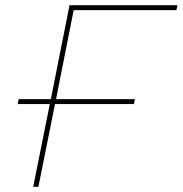

<svg xmlns="http://www.w3.org/2000/svg" viewBox="-20 -720 704 740"><path d="M52 -338H176L248 -700H664L660 -681H264L196 -338H500L496 -319H192L128 0H108L172 -319H48Z"/></svg>

Font: Argentum Sans Thin
Style: Italic
Weight: 100
Italic angle: -11°
Designer: Julieta Ulanovsky (font), Cristiano Sobral (main changes and remaster)
Foundry: Julieta Ulanovsky (font), Cristiano Sobral (main changes and remaster)
Version: Version 2.007;June 15, 2022;FontCreator 14.0.0.2814 64-bit; 